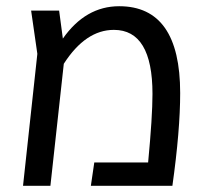

<svg xmlns="http://www.w3.org/2000/svg" viewBox="-20 -597 655 617"><path d="M363 -577Q559 -577 559 -298Q559 -178 534 0H272L283 -75H456Q470 -222 470 -295Q470 -501 346 -501Q255 -501 185 -392L142 0H54L100 -424L80 -563H170L182 -473Q255 -577 363 -577Z"/></svg>

Font: FiraGO Book
Style: Regular
Weight: 350
Designer: bBox Type
Foundry: bBox Type GmbH
Version: Version 1.001;PS 001.001;hotconv 1.0.88;makeotf.lib2.5.64775